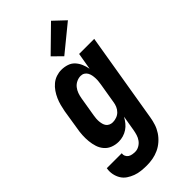

<svg xmlns="http://www.w3.org/2000/svg" viewBox="-320 -838 1125 1125"><g transform="rotate(-45 243.0 -275.5)"><path d="M166 223Q143 223 119.5 220.5Q96 218 74.5 210Q53 202 34.5 189.5Q16 177 4.5 158Q-7 139 -11.5 116Q-16 93 -12 70V68H112Q110 80 115 91Q120 102 129.5 108Q139 114 151 116Q163 118 175 118Q191 118 207 109Q223 100 233.5 85.5Q244 71 249 54.5Q254 38 257 21L273 -74Q263 -56 250.5 -40.5Q238 -25 221.5 -14Q205 -3 186 2.5Q167 8 148 8Q122 8 98.5 -1Q75 -10 59 -28.5Q43 -47 35.5 -70.5Q28 -94 25.5 -119.5Q23 -145 24.5 -171Q26 -197 31 -223L50 -343Q54 -364 59.5 -385Q65 -406 74 -426.5Q83 -447 96 -466Q109 -485 126.5 -499.5Q144 -514 165 -521Q186 -528 207 -528Q232 -528 254.5 -520.5Q277 -513 292 -496.5Q307 -480 316 -459Q325 -438 329 -415L347 -520H472L379 38Q375 63 367 87.5Q359 112 344.5 134Q330 156 309.5 174Q289 192 265 203Q241 214 216 218.5Q191 223 166 223ZM204 -97Q219 -97 235 -102.5Q251 -108 263 -120Q275 -132 281.5 -147.5Q288 -163 290 -179L310 -299Q312 -312 313.5 -325Q315 -338 314.5 -351Q314 -364 311.5 -376.5Q309 -389 303 -399.5Q297 -410 286.5 -416.5Q276 -423 262 -423Q245 -423 228 -415Q211 -407 199.5 -392.5Q188 -378 182 -361Q176 -344 173 -326L153 -206Q151 -194 150 -182Q149 -170 150 -158.5Q151 -147 154 -135.5Q157 -124 163.5 -115.5Q170 -107 180.5 -102Q191 -97 204 -97ZM276 -572 219 -628 368 -774 440 -706Z"/></g></svg>

Font: Iosevka Term Curly Extrabold
Style: Italic
Weight: 800
Italic angle: -9°
Designer: Belleve Invis
Foundry: Belleve Invis
Version: Version 32.3.0